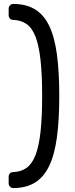

<svg xmlns="http://www.w3.org/2000/svg" viewBox="-20 -796 379 975"><path d="M47 159Q38 159 31 152Q24 145 24 136V101Q24 91 30.5 84.5Q37 78 45 78Q87 77 115.5 56Q144 35 161 -10Q178 -55 186 -128.5Q194 -202 194 -309Q194 -416 186 -489.5Q178 -563 161 -608Q144 -653 115.5 -673.5Q87 -694 45 -695Q37 -695 30.5 -702Q24 -709 24 -718V-753Q24 -762 31 -769Q38 -776 47 -776Q112 -776 157 -749Q202 -722 229.5 -665.5Q257 -609 269 -520Q281 -431 281 -309Q281 -187 269 -98.5Q257 -10 229.5 47Q202 104 157 131.5Q112 159 47 159Z"/></svg>

Font: RubikRegular
Style: Regular
Weight: 400
Designer: Hubert and Fischer
Foundry: Hubert and Fischer
Version: Version 2.300;gftools[0.9.30]